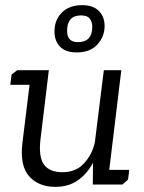

<svg xmlns="http://www.w3.org/2000/svg" viewBox="-20 -718 562 747"><path d="M278 -514Q235 -514 213.5 -536.5Q192 -559 192 -595Q192 -641 221 -669.5Q250 -698 300 -698Q342 -698 364.5 -675.5Q387 -653 387 -617Q387 -576 359 -545Q331 -514 278 -514ZM283 -554Q339 -554 339 -614Q339 -632 329.5 -645Q320 -658 295 -658Q241 -658 241 -598Q241 -554 283 -554ZM483 -57 478 -19 456 0H341L342 -85Q319 -42 283 -16.5Q247 9 195 9Q131 9 94 -31.5Q57 -72 67 -160L95 -388H20L25 -428L47 -445H170L138 -180Q129 -109 150.5 -78.5Q172 -48 223 -48Q276 -48 307.5 -83Q339 -118 349 -164L384 -445H452L405 -57Z"/></svg>

Font: Zilla Slab Regular
Style: Italic
Weight: 400
Italic angle: -6°
Designer: Typotheque.com
Foundry: Typotheque type foundry
Version: Version 1.1; 2017; ttfautohint (v1.6)